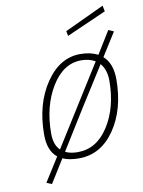

<svg xmlns="http://www.w3.org/2000/svg" viewBox="-92 -793 722 970"><g transform="rotate(-10 268.5 -308.5)"><path d="M349 -509Q402 -509 439 -489L510 -604L537 -592L462 -473Q507 -434 507 -352Q507 -198 436 -94.5Q365 9 252 9Q202 9 169 -6L95 113L68 102L145 -20Q99 -56 99 -139Q99 -295 171 -402Q243 -509 349 -509ZM349 -477Q256 -477 195.5 -377.5Q135 -278 135 -139Q135 -80 165 -52L420 -459Q389 -477 349 -477ZM252 -23Q349 -23 410 -118.5Q471 -214 471 -352Q471 -407 442 -441L316 -242L188 -36Q213 -23 252 -23ZM305 -610 300 -635 503 -730 509 -700Z"/></g></svg>

Font: Titillium Web ExtraLight
Style: Italic
Weight: 275
Italic angle: -13°
Version: Version 1.002;PS 57.000;hotconv 1.0.70;makeotf.lib2.5.55311